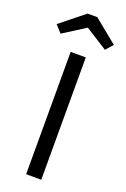

<svg xmlns="http://www.w3.org/2000/svg" viewBox="-190 -972 671 1025"><g transform="rotate(20 145.5 -459.0)"><path d="M20 -768 -17 -809 119 -918H174L308 -809L272 -768L146 -848ZM190 -695V0H104V-695Z"/></g></svg>

Font: Sedus Text
Style: Regular
Weight: 400
Designer: TypeMates
Foundry: TypeMates, Runge Thomsen GbR
Version: Version 4.202;PS 004.202;hotconv 1.0.88;makeotf.lib2.5.64775